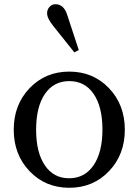

<svg xmlns="http://www.w3.org/2000/svg" viewBox="-20 -879 656 909"><path d="M120 -461.5Q195 -540 308 -540Q421 -540 496 -461.5Q571 -383 571 -265Q571 -147 496 -68.5Q421 10 308 10Q195 10 120 -68.5Q45 -147 45 -265Q45 -383 120 -461.5ZM307 -35Q381 -35 423 -96.5Q465 -158 465 -266Q465 -373 423.5 -434Q382 -495 308 -495Q234 -495 192.5 -434Q151 -373 151 -265Q151 -157 192.5 -96Q234 -35 307 -35ZM353 -642 332 -631 233 -755Q203 -792 203 -816Q203 -834 214.5 -846.5Q226 -859 242 -859Q281 -859 297 -812Z"/></svg>

Font: Libre Caslon Text
Style: Regular
Weight: 400
Designer: Pablo Impallari, Rodrigo Fuenzalida
Foundry: Pablo Impallari, Rodrigo Fuenzalida
Version: Version 1.002